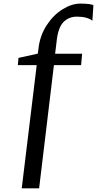

<svg xmlns="http://www.w3.org/2000/svg" viewBox="-20 -844 525 1038"><path d="M188 -581.5Q196 -651.5 232 -707Q268 -762.5 317.8 -793.5Q367.5 -824.5 414 -824.5Q444 -824.5 461.5 -822Q479 -819.5 485 -816L479.5 -732Q451.5 -754 395.5 -754Q351 -754 322 -723.5Q293 -693 285.5 -615L278 -553.5H424L418.5 -492H271.5L191.5 174H97.5L178.5 -492H76.5L80 -531L184.5 -554Z"/></svg>

Font: Merriweather Text
Style: Italic
Weight: 400
Italic angle: -7.8°
Designer: Eben Sorkin
Foundry: Eben Sorkin
Version: Version 2.100